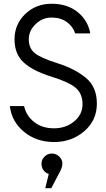

<svg xmlns="http://www.w3.org/2000/svg" viewBox="-20 -745 564 1019"><path d="M299.8 163.1 252 253.9H220.2L238.8 178.2Q221.7 173.3 210.9 158.7Q200.2 144 200.2 123Q200.2 102.1 216.6 85.9Q232.9 69.8 255.4 69.8Q277.8 69.8 294.4 85.9Q311 102.1 311 121.6Q311 141.1 299.8 163.1ZM32.2 -182.1H107.9Q119.1 -130.4 161.6 -97.2Q204.1 -64 266.6 -64Q329.1 -64 373.5 -100.6Q418 -137.2 418 -192.1Q418 -247.1 382.6 -278.1Q347.2 -309.1 251.7 -338.6Q156.2 -368.2 106.7 -412.6Q57.1 -457 57.1 -536.6Q57.1 -616.2 114 -670.7Q170.9 -725.1 254.2 -725.1Q337.4 -725.1 392.1 -680.9Q446.8 -636.7 459 -567.9H378.9Q367.7 -604 334.7 -627.9Q301.8 -651.9 253.4 -651.9Q205.1 -651.9 168.9 -616.9Q132.8 -582 132.8 -536.1Q132.8 -490.2 163.3 -464.1Q193.8 -438 284.9 -409.4Q376 -380.9 435.1 -332.5Q494.1 -284.2 494.1 -195.3Q494.1 -106.4 427.5 -48.8Q360.8 8.8 267.1 8.8Q173.3 8.8 107.7 -45.2Q42 -99.1 32.2 -182.1Z"/></svg>

Font: Arcon-Regular
Style: Regular
Weight: 400
Designer: M. Zarth
Foundry: martin zarth - visuelle & digitale kommunikation
Version: Version 1.131;PS 001.131;hotconv 1.0.70;makeotf.lib2.5.58329